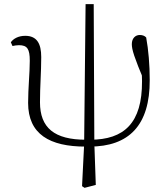

<svg xmlns="http://www.w3.org/2000/svg" viewBox="-20 -690 797 922"><path d="M386 212 440 198 433 -2 430 -670H391L384 4L374 204ZM391 14 393 -19C241 -19 172 -76 172 -199C172 -276 178 -342 178 -416C178 -481 157 -518 101 -518C68 -518 44 -504 32 -487L40 -469C49 -471 60 -473 71 -473C111 -473 123 -455 123 -398C123 -339 115 -266 115 -196C115 -45 219 14 391 14ZM410 14C599 14 700 -88 699 -306C699 -378 693 -450 682 -510C675 -518 664 -522 651 -522C631 -522 613 -507 613 -478C613 -452 624 -416 674 -297L671 -399L655 -400C659 -359 662 -330 662 -300C663 -99 576 -19 413 -19Z"/></svg>

Font: Source Han Serif CN VF
Style: Regular
Weight: 250
Designer: Ryoko NISHIZUKA 西塚涼子 (kana & ideographs); Frank Grießhammer (Latin, Greek & Cyrillic); Wenlong ZHANG 张文龙 (bopomofo); San
Foundry: Adobe
Version: Version 2.002;hotconv 1.1.0;makeotfexe 2.6.0